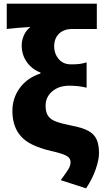

<svg xmlns="http://www.w3.org/2000/svg" viewBox="-20 -819 583 1053"><path d="M327 150Q349 120 358 103.5Q367 87 367 70Q367 47 343 34.5Q319 22 260 9Q199 -5 153 -28Q48 -81 48 -211Q48 -281 88.5 -336.5Q129 -392 202 -416V-421Q154 -440 126.5 -479.5Q99 -519 99 -570Q99 -598 111.5 -626Q124 -654 147 -671Q73 -667 17 -660V-799H511V-660H376Q330 -660 303.5 -634Q277 -608 277 -564Q277 -525 301.5 -495.5Q326 -466 370 -466Q396 -466 414 -468Q432 -470 455 -477V-338Q412 -349 360 -349Q303 -349 266.5 -318Q230 -287 230 -239Q230 -202 245 -182Q258 -163 288 -152Q318 -141 373 -130Q432 -119 464 -101.5Q496 -84 509.5 -55Q523 -26 523 22Q523 56 505 109Q487 162 452 214L313 169Z"/></svg>

Font: Merged Yaku Han JP Black
Style: Regular
Weight: 900
Designer: Ryoko NISHIZUKA 西塚涼子 (kana, bopomofo & ideographs); Paul D. Hunt (Latin, Greek & Cyrillic); Sandoll Communications 산돌커뮤니
Foundry: Adobe
Version: Version 2.004